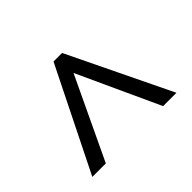

<svg xmlns="http://www.w3.org/2000/svg" viewBox="-101 -891 794 794"><g transform="rotate(-45 296.0 -493.5)"><path d="M273 -719H323L541 -268H463L298 -627L128 -268H49Z"/></g></svg>

Font: lgurmukhi15
Style: Book
Weight: 400
Designer: Jelle Bosma - Monotype Design Team
Foundry: Monotype Imaging Inc.
Version: Version 2.003